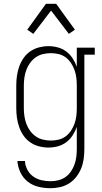

<svg xmlns="http://www.w3.org/2000/svg" viewBox="-20 -772 540 1015"><path d="M247 223Q215 223 183.5 215.5Q152 208 127 188.5Q102 169 88 139.5Q74 110 72 79H112Q113 103 124.5 125Q136 147 155.5 161Q175 175 199 180.5Q223 186 247 186Q268 186 288.5 181Q309 176 326 164Q343 152 355 134.5Q367 117 374 97Q381 77 383.5 56.5Q386 36 386 15V-101Q378 -78 364 -56.5Q350 -35 330 -20Q310 -5 285.5 1.5Q261 8 236 8Q211 8 186 1.5Q161 -5 140 -19.5Q119 -34 104.5 -55Q90 -76 81.5 -100Q73 -124 69.5 -149.5Q66 -175 66 -200V-320Q66 -345 69.5 -370.5Q73 -396 81.5 -420Q90 -444 104.5 -465Q119 -486 140 -500.5Q161 -515 186 -521.5Q211 -528 236 -528Q261 -528 285.5 -521.5Q310 -515 330 -500Q350 -485 364 -463.5Q378 -442 386 -419V-520H481V-483H426V15Q426 41 422.5 67Q419 93 409.5 117Q400 141 384 162Q368 183 346 197Q324 211 298.5 217Q273 223 247 223ZM249 -29Q270 -29 290.5 -34Q311 -39 327.5 -51.5Q344 -64 355.5 -81.5Q367 -99 374 -118.5Q381 -138 383.5 -158.5Q386 -179 386 -200V-320Q386 -341 383.5 -361.5Q381 -382 374 -401.5Q367 -421 355.5 -438.5Q344 -456 327.5 -468.5Q311 -481 290.5 -486Q270 -491 249 -491Q228 -491 207 -486Q186 -481 169 -469Q152 -457 139.5 -440Q127 -423 119.5 -403Q112 -383 109 -362Q106 -341 106 -320V-200Q106 -179 109 -158Q112 -137 119.5 -117Q127 -97 139.5 -80Q152 -63 169 -51Q186 -39 207 -34Q228 -29 249 -29ZM156 -593 124 -615 223 -752H277L310 -706L376 -615L344 -593L250 -716Z"/></svg>

Font: Iosevka Curly Slab Extralight
Style: Regular
Weight: 200
Monospace: yes
Designer: Belleve Invis
Foundry: Belleve Invis
Version: Version 22.1.2; ttfautohint (v1.8.4)